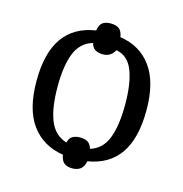

<svg xmlns="http://www.w3.org/2000/svg" viewBox="-97 -676 779 818"><g transform="rotate(15 292.5 -267.5)"><path d="M293 52Q270 52 257 41.5Q244 31 240 6Q150 -8 100 -76Q50 -144 50 -269Q50 -393 98 -460.5Q146 -528 240 -542Q244 -568 257 -577.5Q270 -587 293 -587Q315 -587 329 -577.5Q343 -568 347 -541Q436 -528 485.5 -460Q535 -392 535 -269Q535 -145 488 -77Q441 -9 348 6Q343 31 329 41.5Q315 52 293 52ZM241 -48Q246 -69 259.5 -76.5Q273 -84 293 -84Q314 -84 326.5 -76Q339 -68 345 -48Q398 -64 419.5 -120Q441 -176 441 -269Q441 -362 419 -418Q397 -474 345 -483Q339 -470 326 -460.5Q313 -451 293 -451Q273 -451 259.5 -459Q246 -467 241 -487Q188 -472 165.5 -417.5Q143 -363 143 -269Q143 -175 165.5 -119.5Q188 -64 241 -48Z"/></g></svg>

Font: Noto Serif SemiCondensed
Style: Regular
Weight: 400
Width: 4
Designer: Monotype Design Team
Foundry: Monotype Imaging Inc.
Version: Version 2.013